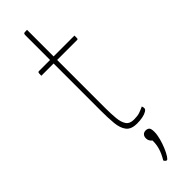

<svg xmlns="http://www.w3.org/2000/svg" viewBox="-307 -682 919 919"><g transform="rotate(-45 152.5 -222.5)"><path d="M199 10Q159 10 142.5 -11.5Q126 -33 122.5 -70Q119 -107 119 -153V-476H36Q36 -487 36.5 -492Q37 -497 39 -498.5Q41 -500 44 -500H119V-665Q119 -673 120.5 -676Q122 -679 127 -679.5Q132 -680 143 -680V-500H284Q284 -490 284 -484.5Q284 -479 282.5 -477.5Q281 -476 278 -476H143V-150Q143 -111 146 -80Q149 -49 161 -31.5Q173 -14 201 -14Q226 -14 240.5 -19Q255 -24 272 -32Q274 -28 274.5 -24.5Q275 -21 275 -17Q275 -10 264.5 -3.5Q254 3 237 6.5Q220 10 199 10ZM175 235Q171 235 167 231Q163 227 162 223Q179 195 186.5 169.5Q194 144 193 119Q187 115 182.5 107.5Q178 100 178 90Q178 77 185 69.5Q192 62 204 62Q215 62 222 68Q229 74 229 96Q229 116 222.5 140Q216 164 207 185.5Q198 207 189 221Q180 235 175 235Z"/></g></svg>

Font: Yanone Kaffeesatz ExtraLight ExtraLight
Style: Regular
Weight: 250
Version: Version 2.003